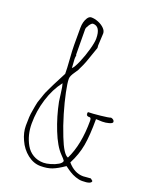

<svg xmlns="http://www.w3.org/2000/svg" viewBox="-136 -796 721 886"><g transform="rotate(20 224.5 -352.5)"><path d="M284.7 -30.8Q305.2 -15.6 313 -11.2Q325.7 -2.9 343 3.2Q360.4 9.3 375.5 9.3Q420.4 9.3 420.4 -6.8L409.7 -15.6Q403.8 -15.6 391.1 -14.2Q378.9 -12.7 372.6 -12.7Q329.6 -12.7 295.4 -52.7Q320.8 -101.6 329.6 -151.1Q338.4 -200.7 338.4 -280.8H344.7Q351.6 -280.8 356.9 -280.3Q362.3 -279.8 368.7 -279.8Q386.2 -279.8 402.3 -284.4Q418.5 -289.1 418.5 -295.9Q418.5 -301.8 413.3 -305.9Q408.2 -310.1 401.4 -311Q391.6 -307.1 352.1 -303Q312.5 -298.8 293.5 -298.8L290.5 -293.9L292.5 -287.6L291.5 -285.6Q296.4 -278.3 306.6 -279.3H307.6Q310.5 -279.3 313 -276.4Q315.4 -272.5 315.4 -263.7Q315.4 -147 277.3 -69.8Q254.4 -76.7 225.1 -151.4Q206.1 -198.7 190.4 -252Q174.8 -305.2 165.8 -348.9Q156.7 -392.6 156.7 -412.6Q156.7 -420.9 160.9 -429.7Q165 -438.5 173.3 -450.2Q180.2 -459.5 183.6 -465.8Q190.4 -479 198 -496.3Q205.6 -513.7 210 -527.3Q212.9 -535.6 213.4 -537.1Q222.7 -565.9 232.4 -591.8Q231.4 -596.7 231.4 -604Q231.4 -614.3 232.9 -633.8Q234.4 -653.8 234.4 -663.6Q234.4 -676.8 222.2 -688.7Q210 -700.7 192.1 -707.8Q174.3 -714.8 158.7 -714.8Q147.5 -714.8 139.6 -702.6Q126.5 -682.1 126.5 -651.9V-568.8Q126.5 -542 129.9 -499Q133.3 -455.1 133.3 -428.7L116.2 -395.5L106.4 -376.5Q104.5 -373 99.6 -363.3L86.4 -335.9Q75.2 -313 73.2 -306.2L64 -279.3Q56.6 -259.8 55.2 -248.5L53.2 -238.3L49.8 -218.3Q46.4 -200.7 45.4 -183.8Q44.4 -167 44.4 -142.6Q44.4 -107.9 60.5 -73.7Q76.7 -37.1 106.9 -13.4Q137.2 10.3 171.4 10.3Q204.1 10.3 227.3 1.5Q250.5 -7.3 284.7 -30.8ZM149.4 -653.8Q149.4 -661.6 158.9 -675.8Q168.5 -689.9 175.3 -689.9Q212.4 -689.9 212.4 -629.9Q212.4 -611.8 202.4 -575.7Q192.4 -539.6 178.2 -506.6Q164.1 -473.6 153.3 -463.9Q153.3 -472.2 151.9 -485.8Q150.4 -500 150.4 -507.8Q150.4 -519.5 152.3 -524.9L150.4 -529.8ZM136.7 -383.8Q141.1 -370.6 145 -338.4L146.5 -326.7Q148.4 -308.6 150.4 -297.9Q163.6 -231 189.2 -166.5Q214.8 -102.1 244.6 -71.8Q260.3 -56.2 264.6 -48.8Q263.7 -38.6 248.5 -29.5Q233.4 -20.5 213.1 -14.6Q192.9 -8.8 178.7 -8.8Q149.9 -8.8 127.4 -22.2Q105 -35.6 91.8 -59.1Q66.4 -104 66.4 -160.6Q66.4 -221.7 84.7 -281Q103 -340.3 136.7 -383.8ZM372.6 -189.9 373.5 -189Q373.5 -189.9 372.6 -189.9Z"/></g></svg>

Font: Amatica SC
Style: Regular
Weight: 400
Version: Version 2.000